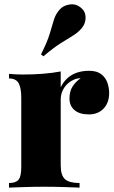

<svg xmlns="http://www.w3.org/2000/svg" viewBox="-20 -856 521 876"><path d="M386 -533Q422 -533 442 -517.5Q462 -502 470 -478.5Q478 -455 478 -432Q478 -387 452.5 -360.5Q427 -334 386 -334Q342 -334 319.5 -354Q297 -374 297 -406Q297 -440 311.5 -462Q326 -484 348 -499Q330 -499 316 -492Q304 -487 293 -478Q282 -469 274 -457.5Q266 -446 261.5 -432Q257 -418 257 -403V-103Q257 -55 277 -38Q297 -21 343 -21V0Q320 -1 274.5 -2.5Q229 -4 181 -4Q136 -4 90 -2.5Q44 -1 21 0V-21Q52 -21 64.5 -36Q77 -51 77 -93V-410Q77 -455 65 -476.5Q53 -498 21 -498V-519Q53 -516 83 -516Q133 -516 176.5 -519.5Q220 -523 257 -530V-458Q270 -484 289 -500.5Q308 -517 332.5 -525Q357 -533 386 -533ZM350 -820Q370 -804 370.5 -777Q371 -750 354 -729Q338 -709 314.5 -694.5Q291 -680 258 -659.5Q225 -639 178 -599L167 -608Q196 -665 207 -702.5Q218 -740 226 -766Q234 -792 252 -812Q268 -831 297.5 -835.5Q327 -840 350 -820Z"/></svg>

Font: Playfair Display Black
Style: Regular
Weight: 900
Designer: Claus Eggers Sørensen
Foundry: Claus Eggers Sørensen
Version: Version 1.203